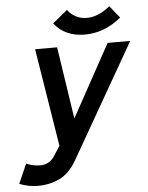

<svg xmlns="http://www.w3.org/2000/svg" viewBox="-103 -856 706 913"><g transform="rotate(-5 249.5 -399.5)"><path d="M538.1 -637.2 226.1 -92.8Q191.9 -34.2 145 -11.5Q98.1 11.2 40 11.2Q20 11.2 -2 7.1Q-23.9 2.9 -46.9 -5.9L-5.9 -99.1Q13.2 -90.8 30 -87.9Q46.9 -85 61 -85Q106 -85 130.9 -126L159.2 -169.9L84 -637.2H189L241.2 -293L430.2 -637.2ZM500 -752Q419.9 -686 326.2 -686Q231.9 -686 180.2 -752L251 -810.1Q287.1 -764.2 342.3 -764.2Q397 -764.2 453.1 -810.1Z"/></g></svg>

Font: Anonymous Pro
Style: Bold Italic
Weight: 700
Italic angle: -12°
Monospace: yes
Designer: Mark Simonson
Version: Version 1.003